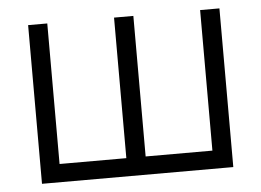

<svg xmlns="http://www.w3.org/2000/svg" viewBox="-43 -584 868 638"><g transform="rotate(-5 391.0 -264.5)"><path d="M72.3 -529.3H136.2V-60.5H358.9V-529.3H423.3V-60.5H646V-529.3H710.4V0H72.3Z"/></g></svg>

Font: Inter 24pt Light
Style: Regular
Weight: 300
Designer: Rasmus Andersson
Foundry: rsms
Version: Version 4.001;git-66647c0bb